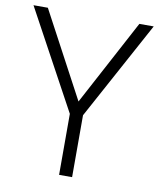

<svg xmlns="http://www.w3.org/2000/svg" viewBox="-81 -778 698 843"><g transform="rotate(10 268.0 -357.0)"><path d="M268 -332 472 -714H536L298 -276V0H240V-272L0 -714H64Z"/></g></svg>

Font: BC Sans Light
Style: Regular
Weight: 300
Designer: Monotype Design Team
Foundry: Monotype Imaging Inc.
Version: Version 2.000;GOOG;noto-source:20170915:90ef993387c0